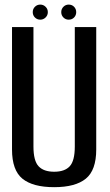

<svg xmlns="http://www.w3.org/2000/svg" viewBox="-20 -790 468 815"><path d="M210 4.5Q300 4.5 344.2 -31.5Q388.5 -67.5 388.5 -155.5V-675H297.5V-168Q297.5 -107.5 276 -84.2Q254.5 -61 210 -61Q165.5 -61 143.8 -84.2Q122 -107.5 122 -168V-675H31V-155.5Q31 -67.5 75.2 -31.5Q119.5 4.5 210 4.5ZM151 -706.5Q164 -706.5 173.5 -715.8Q183 -725 183 -738.5Q183 -752 173.5 -761.2Q164 -770.5 151 -770.5Q137.5 -770.5 128.2 -761.2Q119 -752 119 -738.5Q119 -725 128.2 -715.8Q137.5 -706.5 151 -706.5ZM271.5 -706.5Q285.5 -706.5 294.5 -715.8Q303.5 -725 303.5 -738.5Q303.5 -752 294.5 -761.2Q285.5 -770.5 271.5 -770.5Q258.5 -770.5 249.2 -761.2Q240 -752 240 -738.5Q240 -725 249.2 -715.8Q258.5 -706.5 271.5 -706.5Z"/></svg>

Font: Anybody Condensed
Style: Regular
Weight: 400
Width: 3
Designer: Tyler Finck
Foundry: Etcetera Type Company
Version: Version 1.113;gftools[0.9.25]